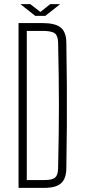

<svg xmlns="http://www.w3.org/2000/svg" viewBox="-20 -912 414 932"><path d="M70 0V-800H186Q248 -800 274.5 -778.5Q301 -757 302 -707Q304 -597 304.5 -498.5Q305 -400 304.5 -301.5Q304 -203 302 -93Q301 -44 276 -22Q251 0 195 0ZM110 -38H195Q234 -38 247.5 -50Q261 -62 262 -93Q264 -183 265 -257Q266 -331 266 -400Q266 -469 265 -543Q264 -617 262 -707Q261 -739 245.5 -750.5Q230 -762 186 -762H110ZM79 -892H127L176 -854L224 -892H272L200 -835H151Z"/></svg>

Font: Big Shoulders Text Thin
Style: Regular
Weight: 100
Designer: Patric King
Foundry: XO Type Co
Version: Version 1.000; ttfautohint (v1.8.2)